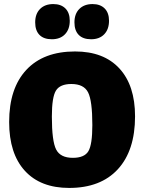

<svg xmlns="http://www.w3.org/2000/svg" viewBox="-20 -912 709 944"><path d="M242 -892Q280 -892 301.5 -870.5Q323 -849 323 -810Q323 -768 299.5 -743.5Q276 -719 235 -719Q195 -719 174 -740.5Q153 -762 153 -802Q153 -844 177 -868Q201 -892 242 -892ZM435 -892Q473 -892 494.5 -870.5Q516 -849 516 -810Q516 -768 492.5 -743.5Q469 -719 428 -719Q388 -719 367 -740.5Q346 -762 346 -802Q346 -844 370 -868Q394 -892 435 -892ZM349 -659Q490 -659 567 -575.5Q644 -492 644 -340Q644 -172 559.5 -80Q475 12 320 12Q179 12 102 -72.5Q25 -157 25 -312Q25 -478 109.5 -568.5Q194 -659 349 -659ZM331 -499Q275 -499 255 -466.5Q235 -434 235 -339Q235 -218 256 -177Q277 -136 338 -136Q395 -136 414.5 -168.5Q434 -201 434 -297Q434 -417 413 -458Q392 -499 331 -499Z"/></svg>

Font: Alegreya Sans Black
Style: Regular
Weight: 900
Designer: Juan Pablo del Peral
Foundry: Huerta Tipografica
Version: Version 2.007